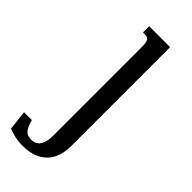

<svg xmlns="http://www.w3.org/2000/svg" viewBox="-304 -556 802 802"><g transform="rotate(45 96.5 -155.5)"><path d="M87.9 -433.6Q87.9 -448.7 86.4 -458Q85 -467.3 81.5 -472.7Q78.1 -478 73.2 -480Q68.4 -481.9 62 -481.9H48.3V-518.6H171.9V67.9Q171.9 91.3 165.5 116.2Q159.2 141.1 143.1 161.6Q127 182.1 98.9 195.3Q70.8 208.5 27.3 208.5Q0 208.5 -20 203.6Q-40 198.7 -57.6 191.9L-67.4 105H-21Q-16.6 122.1 -11.5 133.8Q-6.3 145.5 0.2 152.3Q6.8 159.2 14.9 162.1Q22.9 165 33.2 165Q61.5 165 74.7 145.5Q87.9 126 87.9 89.8Z"/></g></svg>

Font: Arian AMU Serif
Style: Regular
Weight: 400
Designer: Ruben Hakobyan (Tarumian)
Foundry: Ruben Hakobyan (Tarumian)
Version: Version 1.002